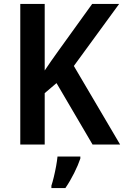

<svg xmlns="http://www.w3.org/2000/svg" viewBox="-20 -734 630 975"><path d="M590 0H450L267 -312L207 -261V0H83V-714H207V-376Q222 -399 240 -424.5Q258 -450 278 -478L448 -714H585L355 -399ZM388 71Q377 104 356.5 145Q336 186 312 221H241V209Q247 191 253.5 164Q260 137 265 109.5Q270 82 272 61H388Z"/></svg>

Font: Noto Sans Arabic UI SmCn SmBd
Style: Regular
Weight: 600
Width: 4
Designer: Monotype Design Team, Nadine Chahine and Nizar Qandah
Foundry: Monotype Imaging Inc.
Version: Version 2.010; ttfautohint (v1.8.4.7-5d5b)